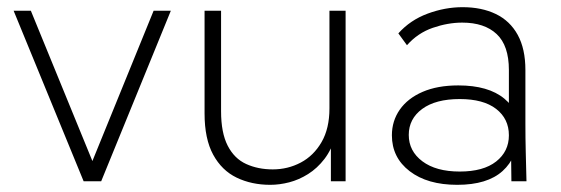

<svg xmlns="http://www.w3.org/2000/svg" viewBox="-20 -505 1562 535"><path d="M213 0 18 -475H66L247 -33H228L408 -475H456L262 0Z M733 10Q681 10 639.5 -10Q598 -30 574 -74Q550 -118 550 -189V-475H596V-195Q596 -135 614.5 -99Q633 -63 666 -48Q699 -33 740 -33Q782 -33 818 -52Q854 -71 876 -109Q898 -147 898 -203V-475H943V0H902V-126H915Q904 -88 884 -62Q864 -36 838.5 -20Q813 -4 786 3Q759 10 733 10Z M1405 0 1403 -165 1398 -177V-310Q1398 -378 1364 -410Q1330 -442 1268 -442Q1228 -442 1186 -427.5Q1144 -413 1114 -379L1090 -412Q1123 -449 1171.5 -467Q1220 -485 1269 -485Q1322 -485 1361.5 -466Q1401 -447 1422.5 -408Q1444 -369 1444 -310V-160Q1444 -120 1445 -80.5Q1446 -41 1447 0ZM1254 10Q1171 10 1121.5 -28Q1072 -66 1072 -128Q1072 -168 1094 -199.5Q1116 -231 1157.5 -249Q1199 -267 1257 -267Q1341 -267 1385.5 -230Q1430 -193 1430 -133H1423Q1423 -67 1380.5 -28.5Q1338 10 1254 10ZM1261 -27Q1327 -27 1362.5 -55Q1398 -83 1398 -128Q1398 -174 1362.5 -201.5Q1327 -229 1261 -229Q1194 -229 1156.5 -201.5Q1119 -174 1119 -129Q1119 -84 1157 -55.5Q1195 -27 1261 -27Z"/></svg>

Font: SUSE Thin ExtraLight
Style: Regular
Weight: 250
Version: Version 1.000